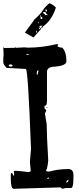

<svg xmlns="http://www.w3.org/2000/svg" viewBox="-40 -1177 492 1197"><path d="M59.6 -879.9V-878.9Q83 -879.9 112.3 -881.8L132.8 -879.9Q221.7 -879.9 315.4 -902.3L322.3 -900.4V-898.4L317.4 -888.7Q329.1 -879.9 348.6 -879.9Q374 -851.6 374 -797.9V-794.9Q374 -768.6 307.6 -761.7Q252.9 -761.7 252.9 -729.5V-546.9Q252.9 -517.6 239.3 -517.6L237.3 -515.6V-502L249 -488.3L240.2 -469.7V-467.8L251 -403.3Q251 -338.9 260.7 -177.7Q255.9 -125 247.1 -116.2Q247.1 -107.4 262.7 -107.4H267.6Q321.3 -123 385.7 -123Q418 -123 418 -85V-73.2Q418 -4.9 403.3 -4.9H369.1L349.6 0L335.9 -8.8L45.9 0Q27.3 0 27.3 -61.5V-88.9Q28.3 -98.6 32.2 -98.6H34.2Q37.1 -98.6 43.9 -82H47.9V-97.7L45.9 -109.4L52.7 -112.3Q76.2 -112.3 134.8 -104.5H139.6Q149.4 -104.5 151.4 -114.3L146.5 -167L153.3 -249Q134.8 -747.1 121.1 -747.1L1 -753.9Q-19.5 -775.4 -19.5 -789.1V-811.5L-17.6 -838.9Q-17.6 -852.5 -19.5 -883.8L-13.7 -877.9H-6.8Q12.7 -877.9 52.7 -878.9V-879.9L54.7 -881.8ZM14.6 -770.5V-767.6Q15.6 -761.7 28.3 -761.7Q37.1 -761.7 39.1 -767.6V-768.6Q36.1 -775.4 23.4 -775.4H20.5ZM189.5 -722.7V-710.9H191.4Q196.3 -710.9 199.2 -731.4V-738.3H196.3Q189.5 -735.4 189.5 -722.7ZM374 -41V-39.1H377Q383.8 -43 387.7 -49.8V-50.8L383.8 -54.7H382.8Q374 -49.8 374 -41ZM124 -838.9V-836.9L127.9 -834H136.7L139.6 -836.9V-838.9ZM253.9 -64.5V-63.5L259.8 -61.5L266.6 -66.4L262.7 -70.3H259.8ZM252.9 -508.8 255.9 -505.9 252.9 -502 249 -505.9ZM168.9 -715.8V-713.9L173.8 -719.7H171.9ZM219.7 -1006.8Q215.8 -1003.9 212.9 -1002.9Q221.7 -1013.7 225.6 -1015.6V-1016.6H215.8L206.1 -1014.6L205.1 -1012.7L211.9 -1002.9L215.8 -996.1L180.7 -957L168.9 -943.4L115.2 -973.6L168.9 -1046.9Q169.9 -1049.8 170.9 -1052.2Q171.9 -1054.7 174.8 -1055.7Q213.9 -1090.8 227.1 -1112.8Q240.2 -1134.8 268.6 -1157.2Q293.9 -1146.5 308.6 -1129.9Q282.2 -1048.8 227.5 -1011.7V-1008.8L216.8 -997.1L220.7 -1006.8ZM243.2 -1097.7Q262.7 -1119.1 245.1 -1117.2H242.2V-1114.3L248 -1105.5V-1104.5L243.2 -1102.5H232.4L229.5 -1099.6L228.5 -1097.7L229.5 -1095.7Q239.3 -1088.9 245.1 -1081.1Q245.1 -1086.9 259.8 -1081.1ZM223.6 -1060.5Q225.6 -1070.3 220.7 -1072.3H216.8L212.9 -1069.3Q210 -1057.6 220.7 -1058.6L223.6 -1059.6ZM185.5 -984.4 183.6 -980.5 189.5 -972.7H191.4L188.5 -984.4ZM208 -1005.9 203.1 -1001V-999L206.1 -994.1L209 -998L210 -1002.9ZM211.9 -1082 209 -1081.1Q209 -1074.2 210.9 -1073.2L214.8 -1074.2V-1077.1ZM199.2 -1038.1H196.3V-1034.2L198.2 -1032.2H201.2V-1035.2Z"/></svg>

Font: Love Ya Like A Sister
Style: Regular
Weight: 400
Designer: Kimberly Geswein
Foundry: Kimberly Geswein
Version: Version 1.002 2007